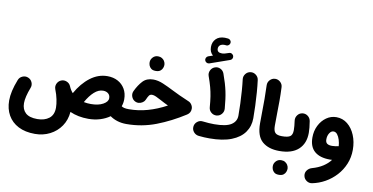

<svg xmlns="http://www.w3.org/2000/svg" viewBox="-107 -1272 3683 1897"><g transform="rotate(10 1734.5 -323.0)"><path d="M17.6 23.9Q17.6 -22 29.3 -74Q41 -126 65.9 -189.5Q77.1 -218.3 106 -230.5Q134.8 -242.7 162.6 -231.4Q190.9 -220.2 203.4 -191.9Q215.8 -163.6 204.6 -135.3Q166.5 -36.6 166.5 23.9Q166.5 86.4 204.3 121.6Q242.2 156.7 322.3 156.7Q395 156.7 440.4 121.6Q485.8 86.4 485.8 13.7Q485.8 -20.5 476.1 -68.6Q466.3 -116.7 447.8 -162.6Q444.8 -170.4 443.4 -178.7Q439.5 -203.1 451.9 -225.8Q464.4 -248.5 488.3 -258.8Q516.1 -270.5 544.9 -258.8Q573.7 -247.1 585.4 -218.8Q600.1 -183.1 624 -156.2Q682.1 -260.3 761.7 -320.8Q841.3 -381.3 933.6 -381.3Q992.2 -381.3 1037.6 -357.2Q1083 -333 1109.1 -288.8Q1135.3 -244.6 1135.3 -184.6Q1135.3 -147.5 1123 -112.8Q1132.8 -105 1150.1 -100.6Q1167.5 -96.2 1196.8 -96.2H1197.3Q1228 -96.2 1249.5 -74.5Q1271 -52.7 1271 -22Q1271 8.3 1249.5 30.3Q1228 52.2 1197.3 52.2H1196.8Q1148.4 52.2 1106.4 39.1Q1064.5 25.9 1032.7 2.9Q991.2 32.7 936.3 49.8Q881.3 66.9 818.4 66.9Q715.3 66.9 633.8 30.3Q627 112.3 584.7 174.1Q542.5 235.8 474.6 270.5Q406.7 305.2 324.2 305.2Q226.6 305.2 158 269.8Q89.4 234.4 53.5 170.9Q17.6 107.4 17.6 23.9ZM915.5 -232.4Q870.1 -232.4 827.4 -194.1Q784.7 -155.8 747.1 -88.4Q780.3 -81.5 818.4 -81.5Q893.1 -81.5 940.2 -107.7Q987.3 -133.8 987.3 -169.4Q987.3 -199.2 967.3 -215.8Q947.3 -232.4 915.5 -232.4Z M1385.3 -427.2Q1433.1 -427.2 1485.6 -404.8Q1538.1 -382.3 1589.4 -356Q1623 -338.4 1666.5 -318.6Q1710 -298.8 1763.7 -275.9Q1783.2 -268.1 1795.9 -248.8Q1808.6 -229.5 1808.6 -208Q1808.6 -167.5 1773.9 -145Q1635.7 -56.6 1494.1 -2.2Q1352.5 52.2 1197.3 52.2Q1166.5 52.2 1144.5 30Q1122.6 7.8 1122.6 -22Q1122.6 -51.8 1144.5 -74Q1166.5 -96.2 1197.3 -96.2Q1292 -96.2 1385.3 -122.6Q1478.5 -148.9 1571.3 -199.2Q1550.3 -209.5 1530.5 -219.2Q1510.7 -229 1491.7 -239.7Q1461.9 -255.9 1439.5 -266.1Q1417 -276.4 1399.9 -276.4Q1379.9 -276.4 1369.6 -263.2Q1359.4 -250 1345.2 -216.8Q1338.9 -201.2 1321.3 -189Q1303.7 -176.8 1281.5 -174.8Q1259.3 -172.9 1237.8 -186.5Q1217.3 -199.7 1208.3 -226.3Q1199.2 -252.9 1211.4 -280.3Q1241.7 -344.2 1280.5 -385.7Q1319.3 -427.2 1385.3 -427.2ZM1318.8 -588.9Q1318.8 -616.7 1339.4 -638.9Q1359.9 -661.1 1391.6 -661.1Q1414.6 -661.1 1430.4 -651.4Q1446.3 -641.6 1455.6 -627.4Q1467.3 -607.9 1467.3 -588.9Q1467.3 -574.2 1460.9 -556.9Q1454.6 -539.6 1438.2 -527.1Q1421.9 -514.6 1392.6 -514.6Q1362.3 -514.6 1346.7 -527.3Q1331.1 -540 1324.7 -556.6Q1318.8 -572.8 1318.8 -588.9Z M1856.9 -702.1Q1852.1 -714.8 1858.6 -728.5Q1865.2 -742.2 1878.9 -747.1L1923.8 -762.2Q1889.2 -791.5 1889.2 -843.3Q1889.2 -892.6 1920.7 -924.6Q1952.1 -956.5 2009.8 -956.5Q2027.8 -956.5 2042.5 -954.1Q2056.6 -952.1 2065.7 -940.9Q2074.7 -929.7 2073.2 -916Q2071.8 -902.3 2060.5 -892.6Q2049.3 -882.8 2035.2 -884.8Q2029.3 -886.2 2019.5 -886.2Q1987.8 -886.2 1972.9 -872.8Q1958 -859.4 1958 -838.4Q1958 -798.8 2006.8 -798.8Q2019.5 -798.8 2033.2 -802Q2046.9 -805.2 2077.1 -815.9Q2091.3 -820.8 2104.7 -813Q2118.2 -805.2 2121.6 -790.5Q2125 -777.3 2118.4 -765.4Q2111.8 -753.4 2099.6 -749.5L1901.9 -680.2Q1888.2 -675.3 1875 -681.9Q1861.8 -688.5 1856.9 -702.1ZM1855 -36.6Q1857.4 -67.4 1881.6 -87.6Q1905.8 -107.9 1935.5 -104.5Q1970.7 -100.6 1998 -98.6Q2025.4 -96.7 2052.2 -96.7Q2171.9 -96.7 2223.1 -130.1Q2274.4 -163.6 2274.4 -221.7Q2274.4 -277.8 2272 -342.5Q2269.5 -407.2 2264.9 -469.7Q2260.3 -532.2 2253.9 -582Q2250 -612.3 2269 -637Q2288.1 -661.6 2317.9 -665.5Q2348.1 -669.4 2372.8 -650.4Q2397.5 -631.3 2401.4 -601.1Q2408.7 -545.4 2413.6 -480Q2418.5 -414.6 2421.1 -347.9Q2423.8 -281.2 2423.8 -221.7Q2423.8 -142.1 2380.9 -80.8Q2337.9 -19.5 2250.7 14.9Q2163.6 49.3 2031.2 49.3Q2004.4 49.3 1979.2 48.1Q1954.1 46.9 1922.9 43.5Q1892.1 40 1872.3 16.8Q1852.5 -6.3 1855 -36.6ZM1917 -555.7Q1906.7 -584.5 1920.2 -612.3Q1933.6 -640.1 1961.9 -650.4Q1990.7 -661.1 2018.3 -647.7Q2045.9 -634.3 2056.2 -605.5Q2074.2 -555.7 2086.2 -515.4Q2098.1 -475.1 2106.2 -437.3Q2114.3 -399.4 2119.6 -358.4Q2125 -317.4 2129.4 -266.1Q2131.8 -235.4 2111.8 -211.7Q2091.8 -188 2061.5 -185.5Q2030.8 -183.1 2007.3 -202.9Q1983.9 -222.7 1981.4 -252.9Q1976.6 -314.5 1969.5 -360.6Q1962.4 -406.7 1950.2 -451.9Q1938 -497.1 1917 -555.7Z M2498 -184.1Q2498 -249 2499 -307.9Q2500 -366.7 2500 -428.7Q2500 -490.7 2497.1 -565.4Q2496.1 -596.2 2517.1 -618.9Q2538.1 -641.6 2568.4 -643.1Q2598.6 -644 2621.6 -623Q2644.5 -602.1 2645.5 -571.3Q2648.9 -498 2648.7 -435.3Q2648.4 -372.6 2647.2 -312.5Q2646 -252.4 2646 -186Q2646 -135.7 2664.8 -116Q2683.6 -96.2 2732.4 -96.2H2732.9Q2763.7 -96.2 2785.2 -74.5Q2806.6 -52.7 2806.6 -22Q2806.6 8.3 2785.2 30.3Q2763.7 52.2 2732.9 52.2H2732.4Q2623 52.2 2560.5 -2Q2498 -56.2 2498 -184.1Z M2658.7 -22Q2658.7 -52.7 2680.7 -74.5Q2702.6 -96.2 2732.9 -96.2Q2791.5 -96.2 2814.9 -112.5Q2838.4 -128.9 2838.4 -175.8Q2838.4 -212.4 2830.1 -270.5Q2826.7 -300.8 2845.2 -325.4Q2863.8 -350.1 2894 -354Q2924.3 -357.9 2948.5 -339.4Q2972.7 -320.8 2977.5 -290.5Q2988.8 -222.7 2988.8 -174.8Q2988.8 -67.9 2923.1 -7.8Q2857.4 52.2 2732.9 52.2Q2702.6 52.2 2680.7 30.3Q2658.7 8.3 2658.7 -22ZM2695.3 210.4Q2695.3 182.6 2715.8 160.4Q2736.3 138.2 2768.1 138.2Q2791 138.2 2806.9 147.9Q2822.8 157.7 2832 171.9Q2843.8 191.4 2843.8 210.4Q2843.8 225.1 2837.4 242.4Q2831.1 259.8 2814.7 272.2Q2798.3 284.7 2769 284.7Q2738.8 284.7 2723.1 272Q2707.5 259.3 2701.2 242.7Q2695.3 226.6 2695.3 210.4Z M3231.4 -375Q3294.9 -375 3343.3 -335.9Q3391.6 -296.9 3418.9 -231Q3446.3 -165 3446.3 -85Q3446.3 -8.8 3418.9 57.4Q3391.6 123.5 3344 175.5Q3296.4 227.5 3235.1 262Q3173.8 296.4 3106.4 309.6Q3076.7 315.4 3051 297.6Q3025.4 279.8 3020 250Q3014.2 219.7 3032.2 195.6Q3050.3 171.4 3079.1 163.1Q3142.1 145.5 3188 115.7Q3233.9 85.9 3261.7 47.9Q3249.5 48.8 3238.3 48.8Q3139.2 48.8 3085.4 2.7Q3031.7 -43.5 3031.7 -136.2Q3031.7 -202.6 3058.8 -256.8Q3085.9 -311 3131.3 -343Q3176.8 -375 3231.4 -375ZM3170.4 -142.6Q3170.4 -111.8 3187.3 -99.9Q3204.1 -87.9 3236.8 -87.9Q3255.4 -87.9 3272 -90.6Q3288.6 -93.3 3302.7 -96.7Q3300.8 -128.4 3291.3 -159.4Q3281.7 -190.4 3265.9 -210.7Q3250 -231 3228 -231Q3204.1 -231 3187.3 -204.6Q3170.4 -178.2 3170.4 -142.6Z"/></g></svg>

Font: Mikhak-FD ExtraBold
Style: Regular
Weight: 800
Designer: Amin Abedi
Version: Version 3.2